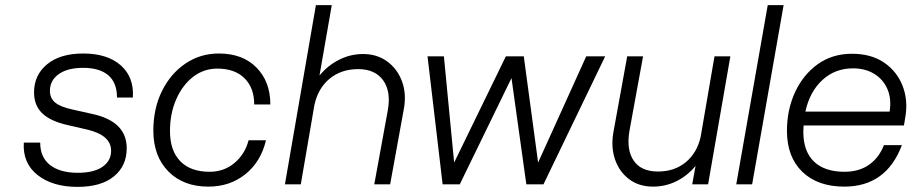

<svg xmlns="http://www.w3.org/2000/svg" viewBox="-20 -720 3560 750"><path d="M320 -214 246 -231Q178 -246 145.5 -277Q113 -308 113 -359Q113 -427 164 -469Q215 -511 305 -511Q399 -511 451.5 -465Q504 -419 499 -339H437Q437 -397 403 -426Q369 -455 305 -455Q244 -455 209.5 -430.5Q175 -406 175 -365Q175 -336 196 -319Q217 -302 264 -292L340 -275Q475 -246 475 -141Q475 -72 425 -31Q375 10 283 10Q185 10 126.5 -36.5Q68 -83 73 -163H137Q137 -105 176 -75Q215 -45 284 -45Q347 -45 380.5 -68.5Q414 -92 414 -131Q414 -192 320 -214Z M579 -210Q579 -296 612.5 -364Q646 -432 704 -471.5Q762 -511 835 -511Q928 -511 982 -456Q1036 -401 1036 -312H973Q973 -377 935 -414.5Q897 -452 829 -452Q776 -452 734.5 -420Q693 -388 668.5 -332.5Q644 -277 644 -208Q644 -132 684 -90.5Q724 -49 799 -49Q855 -49 896 -83.5Q937 -118 951 -172H1019Q999 -88 938.5 -39.5Q878 9 794 9Q696 9 637.5 -50.5Q579 -110 579 -210Z M1495 -290Q1508 -363 1476.5 -406.5Q1445 -450 1379 -450Q1313 -450 1267.5 -412.5Q1222 -375 1208 -309L1155 0H1093L1214 -700H1276L1228 -425Q1260 -464 1304.5 -486.5Q1349 -509 1398 -509Q1453 -509 1492.5 -480Q1532 -451 1550 -403Q1568 -355 1558 -297L1504 0H1442Z M1650 -500H1714L1754 -85L1956 -500H2026L2082 -85L2270 -500H2344L2103 0H2036L1978 -415L1776 0H1709Z M2439 -210Q2426 -136 2455 -93Q2484 -50 2550 -50Q2615 -50 2659 -86.5Q2703 -123 2717 -186L2771 -500H2833L2746 0H2684L2697 -72Q2666 -34 2623 -12.5Q2580 9 2531 9Q2476 9 2437.5 -20Q2399 -49 2382.5 -97Q2366 -145 2376 -203L2430 -500H2492Z M2979 -700H3041L2918 0H2856Z M3054 -209Q3054 -291 3085.5 -359.5Q3117 -428 3174 -469Q3231 -510 3308 -510Q3383 -510 3433.5 -475.5Q3484 -441 3506 -384Q3528 -327 3516 -260L3511 -230H3119Q3118 -218 3118 -205Q3118 -129 3159.5 -89Q3201 -49 3279 -49Q3335 -49 3374 -76Q3413 -103 3433 -153H3503Q3442 9 3278 9Q3174 9 3114 -49Q3054 -107 3054 -209ZM3312 -453Q3242 -453 3192.5 -407.5Q3143 -362 3126 -284H3455Q3463 -334 3446.5 -372Q3430 -410 3395 -431.5Q3360 -453 3312 -453Z"/></svg>

Font: Overused Grotesk Book
Style: Italic
Weight: 350
Italic angle: -10°
Version: Version 0.003